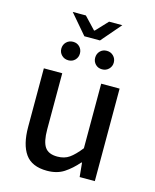

<svg xmlns="http://www.w3.org/2000/svg" viewBox="-121 -886 790 979"><g transform="rotate(15 274.5 -396.0)"><path d="M221.7 12.2Q141.6 12.2 106.7 -37.1Q71.8 -86.4 71.8 -179.2V-488.3H168.9V-191.9Q168.9 -127.4 188 -99.4Q207 -71.3 253.9 -71.3Q291.5 -71.3 317.1 -89.4Q342.8 -107.4 374.5 -147.5V-488.3H471.7V0H391.6L384.3 -74.2H380.9Q347.7 -35.6 311 -11.7Q274.4 12.2 221.7 12.2ZM229 -699.7 139.6 -804.2H209L268.6 -741.2H272.5L331.5 -804.2H401.4L311.5 -699.7ZM181.6 -560.1Q160.2 -560.1 146 -574.2Q131.8 -588.4 131.8 -608.4Q131.8 -629.4 146 -643.6Q160.2 -657.7 181.6 -657.7Q202.6 -657.7 216.3 -643.6Q230 -629.4 230 -608.4Q230 -588.4 216.3 -574.2Q202.6 -560.1 181.6 -560.1ZM359.4 -560.1Q337.9 -560.1 324.2 -574.2Q310.5 -588.4 310.5 -608.4Q310.5 -629.4 324.2 -643.6Q337.9 -657.7 359.4 -657.7Q380.4 -657.7 394.5 -643.6Q408.7 -629.4 408.7 -608.4Q408.7 -588.4 394.5 -574.2Q380.4 -560.1 359.4 -560.1Z"/></g></svg>

Font: Varta Light SemiBold
Style: Regular
Weight: 600
Version: Version 1.004